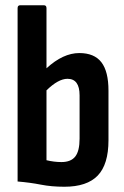

<svg xmlns="http://www.w3.org/2000/svg" viewBox="-20 -703 474 731"><path d="M225 8Q176 8 135.5 0Q95 -8 47 -12V-672Q47 -683 57 -683H147Q157 -683 157 -672V-443Q220 -501 282 -501Q339 -501 366 -466Q393 -431 393 -358V-169Q393 -77 352 -34.5Q311 8 225 8ZM157 -93Q186 -86 214 -86Q250 -86 266.5 -107Q283 -128 283 -175V-340Q283 -403 237 -403Q202 -403 157 -359Z"/></svg>

Font: Sofia Sans Condensed
Style: Bold
Weight: 700
Designer: Botio Nikoltchev, Ani Petrova
Foundry: lettersoup
Version: Version 4.101; ttfautohint (v1.8.4.7-5d5b)